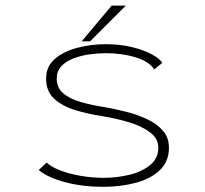

<svg xmlns="http://www.w3.org/2000/svg" viewBox="-20 -674 750 704"><path d="M358 11Q282 11 218 -6.2Q154 -23.5 122 -50.5L151 -78Q169 -61 202.5 -48.5Q236 -36 277.2 -29Q318.5 -22 359.5 -22Q408 -22 454 -33Q500 -44 530.2 -68.5Q560.5 -93 560.5 -132.5Q560.5 -166 530.2 -188.8Q500 -211.5 452.8 -225.8Q405.5 -240 355 -248Q302 -256 255 -270.5Q208 -285 178.5 -312.2Q149 -339.5 149 -386Q149 -431 182 -458.8Q215 -486.5 265.2 -499.2Q315.5 -512 367.5 -512Q420.5 -512 464.2 -501.2Q508 -490.5 537.2 -474.5Q566.5 -458.5 575 -443.5L545.5 -419.5Q526.5 -449 476.8 -464Q427 -479 367.5 -479Q338.5 -479 307 -474.5Q275.5 -470 248.5 -459.5Q221.5 -449 204.8 -431Q188 -413 188 -386Q188 -352.5 211.5 -332.2Q235 -312 274.2 -300.5Q313.5 -289 361.5 -281.5Q400 -275 441.5 -264.5Q483 -254 519 -237.2Q555 -220.5 577.2 -195Q599.5 -169.5 599.5 -132.5Q599.5 -82 566.2 -50.2Q533 -18.5 478 -3.8Q423 11 358 11ZM279.5 -522.5 389.5 -653.5H441.5L310.5 -522.5Z"/></svg>

Font: League Mono Thin
Style: Regular
Weight: 100
Width: 6
Designer: Tyler Finck
Foundry: The League of Moveable Type / Tyler Finck
Version: Version 2.300;RELEASE